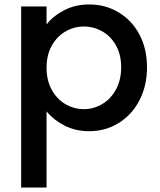

<svg xmlns="http://www.w3.org/2000/svg" viewBox="-20 -580 718 862"><path d="M189 -470Q218 -508 268 -534Q318 -560 381 -560Q453 -560 512.5 -524.5Q572 -489 606 -425Q640 -361 640 -278Q640 -195 606 -129.5Q572 -64 512.5 -27.5Q453 9 381 9Q318 9 269 -16.5Q220 -42 189 -80V262H75V-551H189ZM356 -461Q313 -461 274.5 -439Q236 -417 212.5 -375Q189 -333 189 -276Q189 -219 212.5 -176.5Q236 -134 274.5 -112Q313 -90 356 -90Q400 -90 438.5 -112.5Q477 -135 500.5 -178Q524 -221 524 -278Q524 -335 500.5 -376.5Q477 -418 438.5 -439.5Q400 -461 356 -461Z"/></svg>

Font: Poppins-Tabular Medium
Style: Regular
Weight: 500
Designer: Ninad Kale (Devanagari), Jonny Pinhorn (Latin)
Foundry: Indian Type Foundry
Version: Version 4.004